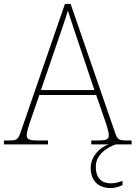

<svg xmlns="http://www.w3.org/2000/svg" viewBox="-24 -734 689 976"><path d="M-4 0H220V-20H167C117 -20 112 -29 112 -48C112 -71 134 -129 140 -147L176 -251H465L501 -147C507 -129 529 -71 529 -48C529 -29 524 -20 474 -20H440V0H530C483 13 437 63 437 119C437 182 473 222 539 222C559 222 579 216 599 207V186C572 194 560 198 539 198C501 198 463 179 463 113C463 47 529 12 565 0H645V-20H623C577 -20 573 -24 558 -68L335 -714H306L83 -68C68 -24 64 -20 18 -20H-4ZM184 -276 266 -515C281 -560 313 -649 321 -680C335 -638 360 -559 379 -505L456 -276Z"/></svg>

Font: Noto Serif Sinhala Thin
Style: Regular
Weight: 100
Designer: Jelle Bosma - Monotype Design Team
Foundry: Monotype Imaging Inc.
Version: Version 2.007